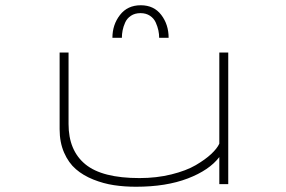

<svg xmlns="http://www.w3.org/2000/svg" viewBox="-20 -701 1090 731"><path d="M408 -557Q408 -607 436.8 -644Q465.5 -681 516 -681Q566 -681 594 -644.2Q622 -607.5 622 -557H586Q586 -571 583 -585.2Q580 -599.5 573 -615.2Q566 -631 551 -641Q536 -651 515 -651Q493.5 -651 478.5 -641Q463.5 -631 456.5 -615.2Q449.5 -599.5 446.8 -585.2Q444 -571 444 -557ZM498 10Q453.5 10 413.8 4Q374 -2 335.2 -17.5Q296.5 -33 268.8 -57Q241 -81 224 -120Q207 -159 207 -209V-501H241V-229Q241 -128 305 -75.5Q369 -23 511 -23Q576 -23 632.5 -37Q689 -51 725.2 -72.2Q761.5 -93.5 784 -114.5Q806.5 -135.5 815 -154V-501H849V0H815V-103Q777 -53 694.8 -21.5Q612.5 10 498 10Z"/></svg>

Font: League Mono Extended Thin
Style: Regular
Weight: 100
Width: 9
Designer: Tyler Finck
Foundry: The League of Moveable Type / Tyler Finck
Version: Version 2.210